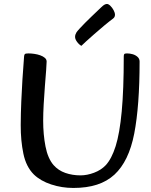

<svg xmlns="http://www.w3.org/2000/svg" viewBox="-20 -916 746 949"><path d="M342.5 13Q285.6 13 233.1 -4.3Q180.5 -21.6 147.3 -53.6Q109.1 -91.6 95.6 -156.3Q82.1 -221 82.4 -298Q82.7 -356.1 85.2 -414.5Q87.7 -473 90.8 -521.7Q94 -570.5 96.5 -601.6Q99 -632.7 99 -636.7Q99.6 -645.3 102.8 -648.6Q106 -652 121 -652Q134.7 -652 150 -649.7Q165.3 -647.5 179 -642.6Q192.8 -637.7 201.6 -630.1Q210.5 -622.5 210.5 -611.8Q210.5 -600.9 208 -567.6Q205.5 -534.4 201.9 -490.1Q198.4 -445.9 195.9 -400.3Q193.4 -354.6 193.4 -319.4Q193.4 -251.1 204.9 -192.1Q216.4 -133.2 244.4 -100.4Q268.3 -73.3 303 -61.3Q337.7 -49.2 377.8 -49.2Q410.5 -49.2 445.1 -62.3Q479.6 -75.3 502.5 -99.4Q531.8 -130.8 551.7 -193.8Q571.5 -256.8 581.6 -364.8Q591.7 -472.7 591.7 -636.7Q591.7 -645.3 594.2 -648.6Q596.8 -652 607.8 -652Q621.6 -652 635.8 -648Q649.9 -643.9 659.9 -634.8Q670 -625.7 670 -611.8Q670 -392.8 643.5 -255.8Q617 -118.9 545.7 -52.9Q509.8 -19.8 459.4 -3.4Q409 13 342.5 13ZM382.2 -689.4Q370.6 -695.7 360.9 -709Q351.1 -722.3 351.1 -733.2Q351.1 -739.4 352.7 -744.7Q354.4 -750.1 357.9 -756Q361.6 -761.7 373.2 -774.4Q384.8 -787.1 400.4 -802.9Q416.1 -818.7 432.3 -834.2Q448.5 -849.6 461.5 -862.1Q474.5 -874.6 480.5 -880.2Q490.6 -890.1 497 -893.2Q503.4 -896.4 508.6 -896.4Q516.1 -896.4 525.5 -887.3Q534.9 -878.2 541.6 -865.5Q548.3 -852.9 548.3 -843.2Q548.3 -838.6 546.5 -833.7Q544.8 -828.8 538.8 -824.1Q521 -811 495.9 -790.2Q470.8 -769.5 446.4 -747.8Q421.9 -726.2 404.1 -710.1Q386.3 -693.9 382.2 -689.4Z"/></svg>

Font: Briem Hand Thin
Style: Regular
Weight: 100
Designer: Gunnlaugur SE Briem, Eben Sorkin
Foundry: Sorkin Type Co.
Version: Version 1.003